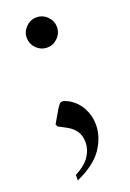

<svg xmlns="http://www.w3.org/2000/svg" viewBox="-132 -509 518 765"><g transform="rotate(-20 127.0 -126.5)"><path d="M127 -332Q101 -332 82 -351Q63 -370 63 -396Q63 -422 82 -441Q101 -460 127 -460Q153 -460 172 -441Q191 -422 191 -396Q191 -370 172 -351Q153 -332 127 -332ZM60 207V184Q104 161 122.5 133Q141 105 141 74Q141 46 128 27Q115 8 91 -5L57 -23L53 -33L85 -88Q92 -99 97 -104.5Q102 -110 110 -110Q118 -110 135 -101Q168 -82 186 -49Q204 -16 204 22Q204 75 171 123.5Q138 172 60 207Z"/></g></svg>

Font: Spectral Medium
Style: Regular
Weight: 500
Designer: Jean-Baptiste Levee
Foundry: Production Type
Version: Version 2.001